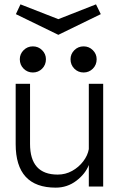

<svg xmlns="http://www.w3.org/2000/svg" viewBox="-20 -857 541 882"><path d="M454 -472V0H388V-99Q372 -58 330.5 -26.5Q289 5 236 5Q52 5 52 -195V-472H118V-196Q118 -55 245 -55Q281 -55 311.5 -72Q342 -89 362.5 -116Q383 -143 388 -172V-472ZM364 -524Q339 -524 321.5 -541.5Q304 -559 304 -585Q304 -609 321.5 -626.5Q339 -644 364 -644Q389 -644 406.5 -626.5Q424 -609 424 -585Q424 -559 406.5 -541.5Q389 -524 364 -524ZM131 -524Q106 -524 88.5 -541.5Q71 -559 71 -585Q71 -609 88.5 -626.5Q106 -644 131 -644Q156 -644 173.5 -626.5Q191 -609 191 -585Q191 -559 173.5 -541.5Q156 -524 131 -524ZM248 -697 53 -792 74 -837 248 -769 421 -837 443 -792Z"/></svg>

Font: Lil Grotesk
Style: Regular
Weight: 400
Designer: Bastien Sozeau
Foundry: NBR — Bastien Sozeau
Version: Version 4.002; ttfautohint (v1.8.4.7-5d5b)